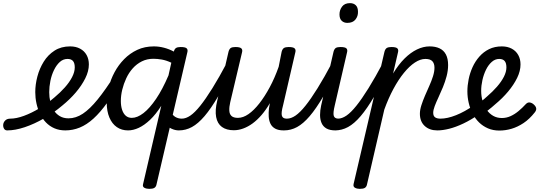

<svg xmlns="http://www.w3.org/2000/svg" viewBox="-180 -815 3441 1225"><path d="M-134 17Q-148 17 -154.5 5.5Q-161 -6 -159.5 -20.5Q-158 -35 -146.5 -46.5Q-135 -58 -114 -58Q-76 -58 -27 -76Q22 -94 73 -125Q124 -156 168 -194Q204 -224 233.5 -257Q263 -290 280 -323Q297 -356 297 -385Q297 -413 285.5 -426Q274 -439 251 -439Q237 -439 230.5 -451Q224 -463 225 -479Q226 -495 237 -507Q248 -519 268 -519Q304 -519 331 -504.5Q358 -490 372.5 -464Q387 -438 387 -404Q387 -361 364 -315Q341 -269 303.5 -225Q266 -181 218 -142Q164 -96 101.5 -60Q39 -24 -22 -3.5Q-83 17 -134 17Z M237 17Q198 17 167 3.5Q136 -10 113 -34Q90 -58 75 -89.5Q60 -121 52.5 -156Q45 -191 45 -227Q45 -276 58.5 -327Q72 -378 99 -421.5Q126 -465 168 -492Q210 -519 267 -519Q279 -519 282.5 -507Q286 -495 283 -479Q280 -463 271.5 -451Q263 -439 251 -439Q223 -439 201.5 -419.5Q180 -400 164.5 -368Q149 -336 141.5 -299Q134 -262 134 -227Q134 -195 141 -165Q148 -135 163 -111.5Q178 -88 201.5 -74Q225 -60 257 -60Q304 -60 348.5 -89.5Q393 -119 443 -180.5Q493 -242 553 -337Q557 -345 570 -341.5Q583 -338 593 -329.5Q603 -321 599 -311Q550 -224 505 -161Q460 -98 416.5 -58.5Q373 -19 328.5 -1Q284 17 237 17Z M961 17Q937 17 913 5.5Q889 -6 876 -25L911 -102Q920 -80 938.5 -69Q957 -58 980 -58Q989 -58 992 -46.5Q995 -35 991.5 -20.5Q988 -6 980 5.5Q972 17 961 17ZM637 17Q596 17 565.5 -4Q535 -25 518 -65Q501 -105 501 -160Q501 -208 513.5 -258Q526 -308 551 -354.5Q576 -401 612.5 -438Q649 -475 696 -497Q743 -519 802 -519Q834 -519 866.5 -510.5Q899 -502 929 -486L930 -489Q934 -503 943.5 -509Q953 -515 973 -515Q1002 -515 1011 -506.5Q1020 -498 1015 -480L818 364Q815 377 805 383.5Q795 390 772 390Q754 390 741 383Q728 376 733 359L849 -140Q814 -85 777.5 -50.5Q741 -16 705.5 0.5Q670 17 637 17ZM591 -171Q591 -139 599 -114.5Q607 -90 622.5 -76.5Q638 -63 661 -63Q696 -63 735.5 -93.5Q775 -124 816 -184.5Q857 -245 895 -334L913 -415Q881 -430 852.5 -435Q824 -440 799 -440Q758 -440 725 -423.5Q692 -407 667 -379Q642 -351 625.5 -315.5Q609 -280 600 -243Q591 -206 591 -171Z M961 17Q947 17 940.5 5.5Q934 -6 935.5 -20.5Q937 -35 948 -46.5Q959 -58 980 -58Q1006 -58 1034.5 -77.5Q1063 -97 1097.5 -140Q1132 -183 1175 -252Q1218 -321 1271 -421Q1279 -435 1292.5 -434Q1306 -433 1315 -423.5Q1324 -414 1318 -401Q1260 -282 1213 -202Q1166 -122 1125 -74Q1084 -26 1044.5 -4.5Q1005 17 961 17Z M1312 16Q1265 16 1236 -5Q1207 -26 1199 -68.5Q1191 -111 1206 -173L1278 -485Q1283 -503 1292.5 -509Q1302 -515 1322 -515Q1350 -515 1359.5 -506.5Q1369 -498 1364 -480L1289 -163Q1282 -133 1283 -110Q1284 -87 1297 -75Q1310 -63 1338 -63Q1371 -63 1405.5 -87Q1440 -111 1474.5 -155Q1509 -199 1541 -258.5Q1573 -318 1598 -389L1617 -485Q1622 -503 1632 -509Q1642 -515 1662 -515Q1690 -515 1699.5 -506.5Q1709 -498 1704 -480L1626 -143Q1613 -95 1618.5 -76.5Q1624 -58 1649 -58Q1663 -58 1670 -46.5Q1677 -35 1675 -20.5Q1673 -6 1662 5.5Q1651 17 1630 17Q1596 17 1575.5 5.5Q1555 -6 1545.5 -26Q1536 -46 1534.5 -71Q1533 -96 1536 -123L1542 -157Q1517 -114 1489 -81.5Q1461 -49 1431.5 -27.5Q1402 -6 1371.5 5Q1341 16 1312 16Z M1632 17Q1618 17 1611.5 5.5Q1605 -6 1606.5 -20.5Q1608 -35 1619 -46.5Q1630 -58 1651 -58Q1677 -58 1705.5 -77.5Q1734 -97 1768.5 -140Q1803 -183 1846 -252Q1889 -321 1942 -421Q1950 -435 1963.5 -434Q1977 -433 1986 -423.5Q1995 -414 1989 -401Q1931 -282 1884 -202Q1837 -122 1796 -74Q1755 -26 1715.5 -4.5Q1676 17 1632 17Z M1961 17Q1924 17 1902.5 4.5Q1881 -8 1871.5 -30.5Q1862 -53 1862 -81.5Q1862 -110 1869 -142L1948 -485Q1953 -503 1962.5 -509Q1972 -515 1992 -515Q2021 -515 2030 -506.5Q2039 -498 2034 -480L1956 -143Q1944 -94 1949.5 -76Q1955 -58 1980 -58Q1994 -58 2001 -46.5Q2008 -35 2006 -20.5Q2004 -6 1993 5.5Q1982 17 1961 17ZM2036 -669Q2014 -669 2000 -682.5Q1986 -696 1986 -723Q1986 -751 2002.5 -773Q2019 -795 2053 -795Q2076 -795 2090 -781.5Q2104 -768 2104 -740Q2105 -712 2088 -690.5Q2071 -669 2036 -669Z M1957 17Q1943 17 1936.5 5.5Q1930 -6 1931.5 -20.5Q1933 -35 1944 -46.5Q1955 -58 1976 -58Q2002 -58 2030.5 -77.5Q2059 -97 2093.5 -140Q2128 -183 2171 -252Q2214 -321 2267 -421Q2275 -435 2288.5 -434Q2302 -433 2311 -423.5Q2320 -414 2314 -401Q2256 -282 2209 -202Q2162 -122 2121 -74Q2080 -26 2040.5 -4.5Q2001 17 1957 17Z M2115 390Q2098 390 2085 383Q2072 376 2076 359L2273 -485Q2278 -503 2288 -509Q2298 -515 2317 -515Q2346 -515 2355 -506.5Q2364 -498 2359 -480L2328 -346Q2363 -404 2401.5 -442Q2440 -480 2480.5 -499.5Q2521 -519 2561 -519Q2598 -519 2624.5 -506.5Q2651 -494 2665 -467.5Q2679 -441 2679 -400Q2679 -365 2669.5 -329Q2660 -293 2646 -259Q2632 -225 2617.5 -194Q2603 -163 2593.5 -138Q2584 -113 2584 -95Q2584 -75 2596 -66.5Q2608 -58 2630 -58Q2644 -58 2651 -46.5Q2658 -35 2656 -20.5Q2654 -6 2642.5 5.5Q2631 17 2610 17Q2560 17 2529.5 -11.5Q2499 -40 2499 -89Q2499 -114 2508.5 -143.5Q2518 -173 2531.5 -204.5Q2545 -236 2559 -267Q2573 -298 2582.5 -328Q2592 -358 2592 -383Q2592 -410 2578.5 -424.5Q2565 -439 2534 -439Q2502 -439 2467 -416Q2432 -393 2397 -350Q2362 -307 2330 -247.5Q2298 -188 2272 -116L2161 364Q2158 377 2148 383.5Q2138 390 2115 390Z M2611 17Q2592 17 2585.5 5.5Q2579 -6 2583 -20.5Q2587 -35 2599 -46.5Q2611 -58 2630 -58Q2674 -58 2729.5 -80Q2785 -102 2845 -144Q2857 -152 2867.5 -147.5Q2878 -143 2884 -131Q2890 -119 2888.5 -106.5Q2887 -94 2877 -86Q2825 -50 2776.5 -27Q2728 -4 2686 6.5Q2644 17 2611 17Z M2846 -137Q2868 -151 2889 -167Q2910 -183 2928 -200Q2963 -230 2991 -262Q3019 -294 3035 -325.5Q3051 -357 3051 -385Q3051 -413 3039.5 -426Q3028 -439 3005 -439Q2979 -439 2957.5 -420Q2936 -401 2921 -370.5Q2906 -340 2898 -304.5Q2890 -269 2890 -235Q2890 -201 2899 -170Q2908 -139 2925 -114.5Q2942 -90 2966.5 -76Q2991 -62 3022 -62Q3051 -62 3077.5 -74Q3104 -86 3128.5 -106.5Q3153 -127 3174 -150Q3187 -164 3201.5 -161Q3216 -158 3227 -147Q3239 -136 3241 -124Q3243 -112 3232 -98Q3198 -55 3160.5 -30Q3123 -5 3084 6.5Q3045 18 3006 18Q2966 18 2933.5 4Q2901 -10 2876.5 -34Q2852 -58 2835.5 -90Q2819 -122 2810.5 -158.5Q2802 -195 2802 -232Q2802 -269 2810 -309Q2818 -349 2835 -386.5Q2852 -424 2878.5 -454Q2905 -484 2940.5 -501.5Q2976 -519 3022 -519Q3058 -519 3085 -504.5Q3112 -490 3126.5 -464Q3141 -438 3141 -404Q3141 -362 3119.5 -318Q3098 -274 3062 -231Q3026 -188 2980 -150Q2958 -130 2932 -110Q2906 -90 2878 -74Z"/></svg>

Font: Playwrite AT
Style: Italic
Weight: 400
Italic angle: -13.0072°
Designer: Veronika Burian, José Scaglione
Foundry: TypeTogether
Version: Version 1.002